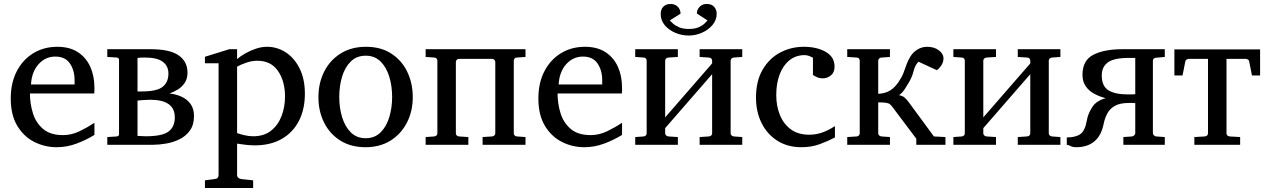

<svg xmlns="http://www.w3.org/2000/svg" viewBox="-20 -730 6402 968"><path d="M266.1 12.2Q205.6 12.2 152.6 -14.6Q99.6 -41.5 66.9 -95.9Q34.2 -150.4 34.2 -233.9Q34.2 -312 64.5 -370.6Q94.7 -429.2 147.9 -461.7Q201.2 -494.1 269 -494.1Q331.1 -494.1 372.6 -467Q414.1 -439.9 435.1 -393.3Q456.1 -346.7 456.1 -287.1Q456.1 -281.7 456.1 -273.7Q456.1 -265.6 455.1 -258.8H130.9Q130.9 -208 145.8 -159.7Q160.6 -111.3 197 -80.1Q233.4 -48.8 297.9 -48.8Q340.8 -48.8 381.6 -68.6Q422.4 -88.4 456.1 -110.8V-49.8Q414.1 -23.9 365.5 -5.9Q316.9 12.2 266.1 12.2ZM136.2 -304.2H356V-326.2Q356 -375.5 332.3 -410.2Q308.6 -444.8 258.8 -444.8Q209.5 -444.8 174.8 -406.7Q140.1 -368.7 136.2 -304.2Z M958 -145Q958 -100.6 937.5 -72Q917 -43.5 885 -27.8Q853 -12.2 817.1 -6.1Q781.2 0 750 0H521V-39.1L568.4 -42Q580.1 -43.5 580.1 -53.2V-429.2Q580.1 -432.1 577.6 -435.8Q575.2 -439.5 568.4 -439.9L521 -442.9V-481.9H740.2Q836.4 -481.9 880.9 -450.7Q925.3 -419.4 925.3 -363.8Q925.3 -333.5 911.6 -312.7Q897.9 -292 877 -279.1Q856 -266.1 834.5 -258.8Q866.2 -255.4 894.3 -242.9Q922.4 -230.5 940.2 -206.5Q958 -182.6 958 -145ZM829.1 -358.9Q829.1 -397.5 800.5 -418.7Q772 -439.9 711.4 -439.9Q700.7 -439.9 690.4 -439.5Q680.2 -439 673.3 -438V-269Q678.7 -269 684.3 -269Q689.9 -269 694.3 -269Q771.5 -269 800.3 -292.5Q829.1 -315.9 829.1 -358.9ZM861.3 -138.2Q861.3 -227.1 737.3 -227.1Q720.7 -227.1 701.9 -225.6Q683.1 -224.1 673.3 -223.1V-44.9Q680.7 -44.9 693.4 -43.9Q706.1 -43 715.3 -43Q798.3 -43 829.8 -66.9Q861.3 -90.8 861.3 -138.2Z M1517.1 -256.8Q1517.1 -178.7 1486.8 -120.1Q1456.5 -61.5 1399.9 -29.3Q1343.3 2.9 1264.2 2.9Q1244.6 2.9 1218.5 0Q1192.4 -2.9 1175.3 -5.9V151.9Q1175.3 161.1 1181.6 166.5Q1188 171.9 1197.3 172.9L1256.3 179.2V217.8H1013.2V179.2L1061 172.9Q1082 171.4 1082 151.9V-411.1H1013.2V-443.8L1136.2 -481.9H1175.3V-432.1Q1190.9 -445.8 1215.3 -460Q1239.7 -474.1 1268.8 -484.1Q1297.9 -494.1 1326.2 -494.1Q1377.9 -494.1 1421.1 -465.8Q1464.4 -437.5 1490.7 -384.5Q1517.1 -331.5 1517.1 -256.8ZM1417 -243.2Q1417 -320.3 1381.6 -372.1Q1346.2 -423.8 1277.3 -423.8Q1250 -423.8 1221.2 -413.8Q1192.4 -403.8 1175.3 -394V-59.1Q1188 -54.2 1210.9 -48.6Q1233.9 -43 1256.3 -43Q1311.5 -43 1346.9 -71.3Q1382.3 -99.6 1399.7 -145.5Q1417 -191.4 1417 -243.2Z M2061 -240.2Q2061 -169.4 2031.7 -112.1Q2002.4 -54.7 1949 -21.2Q1895.5 12.2 1822.3 12.2Q1749.5 12.2 1696.3 -21Q1643.1 -54.2 1614.3 -111.3Q1585.4 -168.5 1585.4 -240.2Q1585.4 -311.5 1614.5 -369.1Q1643.6 -426.8 1697.5 -460.4Q1751.5 -494.1 1825.2 -494.1Q1899.9 -494.1 1952.6 -460Q2005.4 -425.8 2033.2 -368.2Q2061 -310.5 2061 -240.2ZM1957 -241.2Q1957 -295.9 1942.6 -343.3Q1928.2 -390.6 1898.7 -419.9Q1869.1 -449.2 1824.2 -449.2Q1777.8 -449.2 1748.3 -419.9Q1718.8 -390.6 1704.6 -343.3Q1690.4 -295.9 1690.4 -241.2Q1690.4 -187 1704.8 -139.4Q1719.2 -91.8 1748.8 -62.5Q1778.3 -33.2 1823.2 -33.2Q1869.1 -33.2 1898.7 -62.5Q1928.2 -91.8 1942.6 -139.2Q1957 -186.5 1957 -241.2Z M2629.4 0H2413.1V-39.1L2460.4 -42Q2468.8 -43 2472.9 -47.6Q2477.1 -52.2 2477.1 -57.1V-418Q2477.1 -422.4 2472.9 -427.7Q2468.8 -433.1 2460.4 -433.1H2294.4Q2286.1 -433.1 2282.2 -427.7Q2278.3 -422.4 2278.3 -418V-57.1Q2278.3 -52.2 2282.2 -47.6Q2286.1 -43 2294.4 -42L2341.3 -39.1V0H2126V-39.1L2168.5 -42Q2177.2 -43 2181.2 -47.6Q2185.1 -52.2 2185.1 -57.1V-424.8Q2185.1 -429.7 2181.2 -434.6Q2177.2 -439.5 2168.5 -439.9L2126 -442.9V-481.9H2629.4V-442.9L2586.4 -439.9Q2578.1 -439.5 2574.2 -434.6Q2570.3 -429.7 2570.3 -424.8V-57.1Q2570.3 -52.2 2574.2 -47.6Q2578.1 -43 2586.4 -42L2629.4 -39.1Z M2926.3 12.2Q2865.7 12.2 2812.7 -14.6Q2759.8 -41.5 2727.1 -95.9Q2694.3 -150.4 2694.3 -233.9Q2694.3 -312 2724.6 -370.6Q2754.9 -429.2 2808.1 -461.7Q2861.3 -494.1 2929.2 -494.1Q2991.2 -494.1 3032.7 -467Q3074.2 -439.9 3095.2 -393.3Q3116.2 -346.7 3116.2 -287.1Q3116.2 -281.7 3116.2 -273.7Q3116.2 -265.6 3115.2 -258.8H2791Q2791 -208 2805.9 -159.7Q2820.8 -111.3 2857.2 -80.1Q2893.6 -48.8 2958 -48.8Q3001 -48.8 3041.7 -68.6Q3082.5 -88.4 3116.2 -110.8V-49.8Q3074.2 -23.9 3025.6 -5.9Q2977.1 12.2 2926.3 12.2ZM2796.4 -304.2H3016.1V-326.2Q3016.1 -375.5 2992.4 -410.2Q2968.8 -444.8 2918.9 -444.8Q2869.6 -444.8 2835 -406.7Q2800.3 -368.7 2796.4 -304.2Z M3722.2 0H3507.3V-39.1L3553.2 -42Q3562.5 -43 3566.4 -47.6Q3570.3 -52.2 3570.3 -57.1V-356L3333.5 -84V-57.1Q3333.5 -52.2 3337.9 -47.6Q3342.3 -43 3350.6 -42L3397.5 -39.1V0H3182.6V-39.1L3224.6 -42Q3232.9 -43 3236.6 -47.6Q3240.2 -52.2 3240.2 -57.1V-424.8Q3240.2 -429.7 3236.6 -434.6Q3232.9 -439.5 3224.6 -439.9L3182.6 -442.9V-481.9H3397.5V-442.9L3350.6 -439.9Q3342.3 -439.5 3337.9 -434.6Q3333.5 -429.7 3333.5 -424.8V-138.2L3570.3 -410.2V-424.8Q3570.3 -429.7 3566.4 -434.6Q3562.5 -439.5 3553.2 -439.9L3507.3 -442.9V-481.9H3722.2V-442.9L3680.2 -439.9Q3672.4 -439.5 3668 -434.6Q3663.6 -429.7 3663.6 -424.8V-57.1Q3663.6 -52.2 3668 -47.6Q3672.4 -43 3680.2 -42L3722.2 -39.1ZM3593.3 -660.2Q3593.3 -629.4 3572.5 -604.5Q3551.8 -579.6 3519.5 -565.2Q3487.3 -550.8 3452.1 -550.8Q3417.5 -550.8 3385 -564.5Q3352.5 -578.1 3331.8 -602.5Q3311 -627 3311 -659.2Q3311 -683.1 3324.5 -696.5Q3337.9 -710 3360.8 -710Q3383.8 -710 3397.5 -695.6Q3411.1 -681.2 3411.1 -661.1L3356.9 -627Q3361.8 -621.6 3373 -611.3Q3384.3 -601.1 3403.8 -592.5Q3423.3 -584 3452.1 -584Q3482.9 -584 3502.2 -592.5Q3521.5 -601.1 3532 -611.3Q3542.5 -621.6 3546.9 -627L3493.2 -662.1Q3493.2 -680.7 3506.8 -695.3Q3520.5 -710 3543 -710Q3567.9 -710 3580.6 -695.6Q3593.3 -681.2 3593.3 -660.2Z M4189.5 -37.1Q4155.8 -19 4113.5 -3.4Q4071.3 12.2 4020.5 12.2Q3950.7 12.2 3899.2 -20.5Q3847.7 -53.2 3819.6 -109.6Q3791.5 -166 3791.5 -237.8Q3791.5 -321.8 3825 -378.9Q3858.4 -436 3913.3 -465.1Q3968.3 -494.1 4032.2 -494.1Q4098.6 -494.1 4143.1 -468.5Q4187.5 -442.9 4187.5 -394Q4187.5 -364.7 4169.2 -349.9Q4150.9 -335 4128.4 -335Q4111.8 -335 4099.6 -340.6Q4087.4 -346.2 4078.6 -352.1V-439Q4067.9 -444.8 4057.1 -448.5Q4046.4 -452.1 4036.6 -452.1Q3992.2 -452.1 3960 -426Q3927.7 -399.9 3910.6 -354.5Q3893.6 -309.1 3893.6 -251Q3893.6 -195.8 3912.1 -150.1Q3930.7 -104.5 3967.5 -77.6Q4004.4 -50.8 4059.6 -50.8Q4094.2 -50.8 4125.7 -62Q4157.2 -73.2 4189.5 -94.2Z M4746.6 0H4599.6V-30.8L4481.4 -188Q4474.1 -198.2 4467.5 -203.9Q4460.9 -209.5 4447.8 -211.7Q4434.6 -213.9 4407.7 -213.9V-57.1Q4407.7 -52.2 4412.1 -47.6Q4416.5 -43 4424.8 -42L4466.8 -39.1V0H4251.5V-39.1L4298.8 -42Q4307.1 -43 4310.8 -47.6Q4314.5 -52.2 4314.5 -57.1V-424.8Q4314.5 -429.7 4310.8 -434.6Q4307.1 -439.5 4298.8 -439.9L4251.5 -442.9V-481.9H4466.8V-442.9L4424.8 -439.9Q4416.5 -439.5 4412.1 -434.6Q4407.7 -429.7 4407.7 -424.8V-256.8Q4444.3 -259.3 4467.5 -273.7Q4490.7 -288.1 4509.8 -315.9Q4526.9 -341.3 4535.2 -362.8Q4543.5 -384.3 4550.3 -404.3Q4557.1 -424.3 4569.8 -444.8Q4583 -466.8 4605.7 -480.5Q4628.4 -494.1 4653.8 -494.1Q4689.9 -494.1 4713.4 -476.3Q4736.8 -458.5 4736.8 -436Q4736.8 -403.3 4703.6 -376L4610.8 -418.9Q4593.3 -401.9 4585.7 -370.6Q4578.1 -339.4 4559.6 -310.1Q4552.2 -297.4 4541 -280Q4529.8 -262.7 4512.7 -250Q4530.8 -246.6 4540.5 -238.3Q4550.3 -230 4561.5 -214.8L4688.5 -42L4746.6 -39.1Z M5326.2 0H5111.3V-39.1L5157.2 -42Q5166.5 -43 5170.4 -47.6Q5174.3 -52.2 5174.3 -57.1V-356L4937.5 -84V-57.1Q4937.5 -52.2 4941.9 -47.6Q4946.3 -43 4954.6 -42L5001.5 -39.1V0H4786.6V-39.1L4828.6 -42Q4836.9 -43 4840.6 -47.6Q4844.2 -52.2 4844.2 -57.1V-424.8Q4844.2 -429.7 4840.6 -434.6Q4836.9 -439.5 4828.6 -439.9L4786.6 -442.9V-481.9H5001.5V-442.9L4954.6 -439.9Q4946.3 -439.5 4941.9 -434.6Q4937.5 -429.7 4937.5 -424.8V-138.2L5174.3 -410.2V-424.8Q5174.3 -429.7 5170.4 -434.6Q5166.5 -439.5 5157.2 -439.9L5111.3 -442.9V-481.9H5326.2V-442.9L5284.2 -439.9Q5276.4 -439.5 5272 -434.6Q5267.6 -429.7 5267.6 -424.8V-57.1Q5267.6 -52.2 5272 -47.6Q5276.4 -43 5284.2 -42L5326.2 -39.1Z M5406.2 12.2Q5388.2 12.2 5377.4 6.3Q5366.7 0.5 5358.4 0V-37.1Q5403.3 -37.1 5427 -54.2Q5450.7 -71.3 5459.5 -123Q5464.8 -155.3 5486.1 -189Q5507.3 -222.7 5554.7 -234.9Q5524.4 -242.7 5497.6 -256.8Q5470.7 -271 5454.1 -294.7Q5437.5 -318.4 5437.5 -353Q5437.5 -425.8 5492.4 -453.9Q5547.4 -481.9 5638.7 -481.9H5852.5V-442.9L5809.6 -439Q5792.5 -437.5 5792.5 -423.8V-58.1Q5792.5 -53.2 5797.6 -47.9Q5802.7 -42.5 5809.6 -42L5852.5 -39.1V0H5643.6V-39.1L5686.5 -42Q5693.8 -43 5698.7 -47.9Q5703.6 -52.7 5703.6 -58.1V-210Q5698.2 -210.9 5689.5 -210.9Q5680.7 -210.9 5671.4 -210.9Q5626 -210.9 5600.3 -196Q5574.7 -181.2 5562.3 -157.2Q5549.8 -133.3 5544.4 -106Q5532.2 -45.4 5496.8 -16.6Q5461.4 12.2 5406.2 12.2ZM5667.5 -253.9Q5674.3 -253.9 5685.5 -254.2Q5696.8 -254.4 5703.6 -254.9V-438H5670.4Q5595.2 -438 5564.9 -415Q5534.7 -392.1 5534.7 -350.1Q5534.7 -295.9 5568.1 -274.9Q5601.6 -253.9 5667.5 -253.9Z M6333 -481V-349.6H6292L6277.8 -420.9Q6277.3 -426.3 6271.5 -429.7Q6265.6 -433.1 6261.2 -433.1H5972.7Q5968.3 -433.1 5962.6 -429.7Q5957 -426.3 5956.1 -420.9L5941.9 -349.6H5900.9V-481ZM6163.6 -454.1V-57.1Q6163.6 -52.2 6167.5 -47.6Q6171.4 -43 6180.7 -42L6232.4 -39.1V0H6001.5V-39.1L6053.2 -42Q6062.5 -43 6066.4 -47.6Q6070.3 -52.2 6070.3 -57.1V-454.1Z"/></svg>

Font: Charis
Style: Regular
Weight: 400
Designer: Walt Agee, Miriam Martin, Annie Olsen, Victor Gaultney, Lorna Priest, Alan Ward, Bob Hallissy, Martin Hosken, Sharon Cor
Foundry: SIL Global
Version: Version 7.000